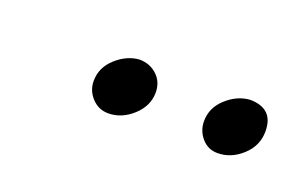

<svg xmlns="http://www.w3.org/2000/svg" viewBox="-29 -520 294 188"><g transform="rotate(20 118.0 -426.0)"><path d="M85 -396Q75 -396 68 -403.5Q61 -411 61 -421Q61 -435 72 -445Q83 -455 96 -456Q107 -456 114.5 -449Q122 -442 122 -431Q122 -417 110.5 -406.5Q99 -396 85 -396ZM199 -396Q189 -396 182.5 -403.5Q176 -411 176 -421Q176 -435 187 -445Q198 -455 211 -456Q236 -456 236 -432Q236 -417 224.5 -406.5Q213 -396 199 -396Z"/></g></svg>

Font: MonteCarlo
Style: Regular
Weight: 400
Designer: Robert E. Leuschke
Foundry: Robert E. Leuschke
Version: Version 1.010; ttfautohint (v1.8.3)